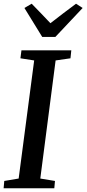

<svg xmlns="http://www.w3.org/2000/svg" viewBox="-20 -1014 466 1034"><path d="M-0.5 0 3 -39.5 80.5 -52.5 164 -688.5 90 -700 95.5 -743H364L359.5 -700L279.5 -688.5L197 -52.5L276 -39.5L272.5 0ZM207.5 -815 111.5 -971 150.5 -994Q176 -968 201.2 -941.8Q226.5 -915.5 251.5 -889Q285.5 -915.5 320 -941.8Q354.5 -968 389.5 -994L425 -971L278 -815Z"/></svg>

Font: Merriweather 28pt Medium
Style: Italic
Weight: 500
Italic angle: -7.8°
Version: Version 2.101